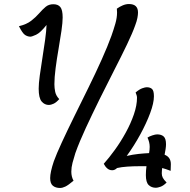

<svg xmlns="http://www.w3.org/2000/svg" viewBox="-20 -907 941 953"><path d="M278 26Q256 26 242.5 15Q229 4 229 -23Q229 -52 247 -106Q260 -142 287 -200.5Q314 -259 348.5 -329Q383 -399 419 -472Q455 -545 485 -612Q515 -679 533 -729Q544 -760 552.5 -789.5Q561 -819 561 -845Q561 -850 560.5 -854.5Q560 -859 560 -864Q574 -874 589.5 -880.5Q605 -887 620 -887Q665 -887 665 -845Q665 -834 662 -818Q659 -802 651 -781Q638 -744 610.5 -686.5Q583 -629 547 -559Q511 -489 474.5 -415Q438 -341 406 -272Q374 -203 354 -147Q346 -122 340 -99Q334 -76 334 -55Q334 -30 345 -10Q319 12 304.5 19Q290 26 278 26ZM223 -386Q201 -386 186.5 -403.5Q172 -421 172 -467Q172 -492 177.5 -532.5Q183 -573 190.5 -619.5Q198 -666 204 -709.5Q210 -753 211 -783Q180 -744 159 -734.5Q138 -725 131 -725Q118 -725 105 -733Q92 -741 74 -777Q112 -786 135 -804Q158 -822 174.5 -841Q191 -860 206.5 -873Q222 -886 245 -886Q268 -886 279.5 -872Q291 -858 291 -820Q291 -796 285 -754Q279 -712 270.5 -663.5Q262 -615 256 -568.5Q250 -522 250 -489Q250 -470 254 -451Q258 -432 274 -415Q259 -398 245.5 -392Q232 -386 223 -386ZM754 25Q732 25 718 11.5Q704 -2 704 -38Q704 -60 707 -82H671Q641 -82 612 -80Q583 -78 561 -73Q550 -62 537 -62Q523 -62 512.5 -71Q502 -80 495 -94Q521 -123 550 -163Q579 -203 604 -248.5Q629 -294 644.5 -339Q660 -384 660 -422Q660 -428 658 -434.5Q656 -441 653 -448Q672 -464 686.5 -469Q701 -474 708 -474Q725 -474 734.5 -465.5Q744 -457 744 -429Q744 -396 725.5 -346Q707 -296 676.5 -240Q646 -184 609 -133Q639 -140 668 -143Q697 -146 720 -147Q723 -164 723 -178Q723 -201 712 -224Q721 -230 736 -235Q751 -240 760 -240Q781 -240 792.5 -229.5Q804 -219 804 -191Q804 -181 802 -167.5Q800 -154 797 -139Q828 -127 828 -92Q828 -88 827.5 -76Q827 -64 827 -59Q814 -64 803.5 -67.5Q793 -71 785 -73Q784 -65 783.5 -58.5Q783 -52 783 -46Q783 -35 788 -25Q793 -15 807 -1Q791 15 776.5 20Q762 25 754 25Z"/></svg>

Font: Paprika
Style: Regular
Weight: 400
Designer: Eduardo Rodriguez Tunni
Foundry: Eduardo Rodriguez Tunni
Version: Version 1.010; ttfautohint (v1.8.3)